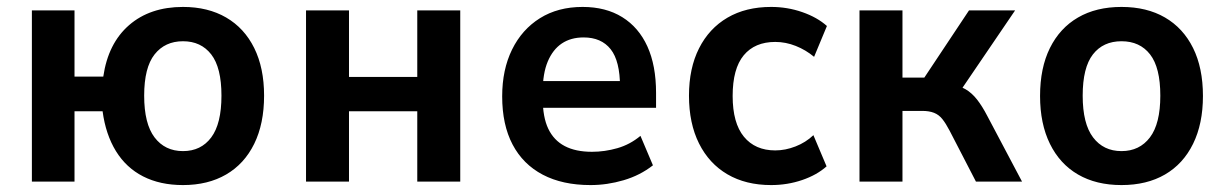

<svg xmlns="http://www.w3.org/2000/svg" viewBox="-20 -524 3539 554"><path d="M508 10Q442 10 393 -15Q344 -40 314.5 -88Q285 -136 276 -203H195V0H72V-494H195V-303H278Q292 -399 352.5 -451.5Q413 -504 508 -504Q580 -504 632.5 -473.5Q685 -443 713.5 -385.5Q742 -328 742 -248Q742 -167 713.5 -109Q685 -51 632.5 -20.5Q580 10 508 10ZM508 -88Q560 -88 589.5 -127.5Q619 -167 619 -248Q619 -329 589.5 -367Q560 -405 508 -405Q456 -405 426 -367Q396 -329 396 -248Q396 -167 426 -127.5Q456 -88 508 -88Z M863 0V-494H987V-302H1184V-494H1308V0H1184V-203H987V0Z M1684 10Q1603 10 1546 -20Q1489 -50 1459 -107Q1429 -164 1429 -246Q1429 -323 1457.5 -381Q1486 -439 1538 -471.5Q1590 -504 1661 -504Q1728 -504 1775.5 -474.5Q1823 -445 1848 -390Q1873 -335 1873 -256V-213H1529V-290H1784L1769 -273Q1769 -348 1742 -382Q1715 -416 1664 -416Q1627 -416 1601 -398.5Q1575 -381 1560.5 -346.5Q1546 -312 1546 -260V-240Q1546 -186 1562 -152.5Q1578 -119 1609.5 -102.5Q1641 -86 1688 -86Q1725 -86 1761.5 -96.5Q1798 -107 1828 -132L1864 -47Q1827 -18 1779.5 -4Q1732 10 1684 10Z M2205 10Q2132 10 2079 -21Q2026 -52 1997 -110Q1968 -168 1968 -248Q1968 -327 1997 -384.5Q2026 -442 2079 -473Q2132 -504 2205 -504Q2252 -504 2295 -489Q2338 -474 2366 -449L2329 -360Q2305 -380 2276 -391.5Q2247 -403 2217 -403Q2158 -403 2126 -364.5Q2094 -326 2094 -247Q2094 -169 2126.5 -129.5Q2159 -90 2217 -90Q2246 -90 2275.5 -101.5Q2305 -113 2327 -134L2365 -44Q2337 -19 2294.5 -4.5Q2252 10 2205 10Z M2460 0V-494H2584V-300H2647L2776 -494H2909L2741 -247L2721 -281Q2748 -277 2766 -266.5Q2784 -256 2799 -237Q2814 -218 2829 -189L2929 0H2796L2720 -147Q2709 -168 2699 -180.5Q2689 -193 2675 -198.5Q2661 -204 2641 -204H2584V0Z M3216 10Q3143 10 3090.5 -20.5Q3038 -51 3009.5 -109Q2981 -167 2981 -247Q2981 -328 3009.5 -385.5Q3038 -443 3090.5 -473.5Q3143 -504 3216 -504Q3289 -504 3341.5 -473.5Q3394 -443 3422.5 -385.5Q3451 -328 3451 -247Q3451 -167 3422.5 -109Q3394 -51 3341.5 -20.5Q3289 10 3216 10ZM3216 -88Q3268 -88 3298 -127.5Q3328 -167 3328 -248Q3328 -329 3298.5 -367Q3269 -405 3216 -405Q3163 -405 3133.5 -367Q3104 -329 3104 -248Q3104 -167 3134 -127.5Q3164 -88 3216 -88Z"/></svg>

Font: Nunito Sans 10pt SemiCondensed
Style: Bold
Weight: 700
Width: 4
Designer: Vernon Adams
Foundry: Vernon Adams
Version: Version 3.101;gftools[0.9.27]